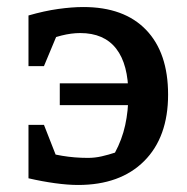

<svg xmlns="http://www.w3.org/2000/svg" viewBox="-20 -518 532 546"><path d="M202 8Q173 8 136.5 3Q100 -2 61 -11L86 -92Q121 -81 156.5 -75Q192 -69 230 -69Q250 -69 269.5 -73.5Q289 -78 307 -84Q327 -121 336 -162Q345 -203 345 -249Q345 -335 310.5 -379.5Q276 -424 208 -424Q183 -424 155 -417Q127 -410 92 -398L61 -474Q106 -487 145.5 -492.5Q185 -498 217 -498Q333 -498 395.5 -433Q458 -368 458 -249Q458 -128 390 -60Q322 8 202 8ZM165 -10 61 -11V-163H105ZM61 -330V-474L166 -476L105 -330ZM150 -219V-281H407V-219Z"/></svg>

Font: Piazzolla 24pt SemiBold
Style: Regular
Weight: 600
Designer: Juan Pablo del Peral
Foundry: Huerta Tipografica
Version: Version 2.005